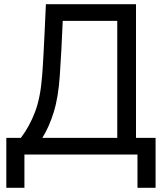

<svg xmlns="http://www.w3.org/2000/svg" viewBox="-20 -734 769 912"><path d="M10 158V-79H79Q120 -133 146 -201Q172 -269 180 -372Q182 -397 183.5 -422Q185 -447 187 -482Q189 -517 191.5 -572.5Q194 -628 198 -714H626V-79H719V158H633V0H96V158ZM181 -79H537V-635H278Q272 -490 264 -374Q257 -271 235 -200.5Q213 -130 181 -79Z"/></svg>

Font: Noto Sans Living
Style: Regular
Weight: 400
Designer: Monotype Design Team
Foundry: Monotype Imaging Inc.
Version: Version 2.013; ttfautohint (v1.8.4.7-5d5b)